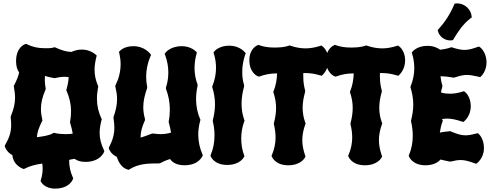

<svg xmlns="http://www.w3.org/2000/svg" viewBox="-20 -973 2898 1135"><path d="M595 -84C577 -122 569 -154 569 -188C569 -211 573 -235 580 -263L582 -268L580 -271C562 -310 553 -348 553 -390C553 -412 556 -434 560 -459L561 -463L559 -466C546 -498 539 -528 539 -560C539 -584 543 -610 550 -638L552 -644L547 -649C545 -650 516 -680 464 -680C438 -680 418 -673 402 -666C372 -667 343 -676 308 -692L304 -694L300 -693C283 -687 260 -688 244 -688C206 -688 172 -695 138 -712L134 -714L129 -712C127 -712 75 -695 75 -611C75 -580 83 -558 93 -545C88 -520 78 -497 63 -468L61 -465L62 -460C66 -437 69 -416 69 -396C69 -361 61 -327 44 -286L43 -280C45 -263 46 -248 46 -235C46 -190 35 -160 10 -115L8 -111L9 -106C9 -105 18 -75 53 -56C60 10 121 26 117 25L121 26L126 24C156 8 193 -1 230 -6C231 3 232 13 232 23C232 46 229 68 221 92L220 97L222 101C223 103 243 142 305 142C392 142 411 87 411 86L413 82L411 77C396 44 389 11 389 -22V-28C399 -31 410 -32 421 -34C435 -24 455 -16 484 -16C574 -16 595 -74 595 -75L597 -80ZM250 -450C247 -467 245 -482 245 -496C245 -505 245 -514 246 -524C262 -520 277 -515 296 -512L303 -511C324 -516 342 -519 360 -519C368 -519 377 -518 386 -517C385 -493 380 -469 373 -444L372 -439L374 -435C391 -395 400 -357 400 -315C400 -295 398 -273 394 -251L395 -245C402 -222 407 -202 410 -183C396 -181 381 -180 367 -180C346 -180 324 -182 302 -187L298 -188L294 -186C273 -172 230 -166 198 -162C200 -193 210 -219 229 -257L231 -261L230 -265C225 -288 222 -308 222 -329C222 -364 230 -399 249 -443L250 -446Z M869 -654C868 -655 836 -700 768 -700C714 -700 689 -673 688 -671L683 -667L685 -660C690 -638 693 -616 693 -594C693 -551 683 -510 663 -469L661 -465L662 -461C668 -435 672 -412 672 -389C672 -354 665 -320 651 -281V-275C654 -254 656 -236 656 -219C656 -177 646 -145 625 -103L623 -99L624 -94C624 -92 634 -63 670 -46C692 21 728 26 736 30L741 31L745 28C801 -6 853 -7 920 -7L926 -8C946 -19 965 -27 985 -33C994 -20 1017 4 1070 4C1156 4 1176 -50 1177 -51L1179 -56L1177 -60C1160 -99 1152 -138 1152 -178C1152 -205 1156 -233 1164 -261L1165 -265L1163 -269C1147 -306 1139 -346 1139 -387C1139 -412 1142 -438 1148 -466V-473C1136 -505 1130 -537 1130 -571C1130 -598 1134 -627 1142 -656L1144 -663L1139 -668C1138 -669 1109 -700 1055 -700C985 -700 958 -661 957 -660L953 -654L956 -648C969 -613 975 -579 975 -545C975 -515 971 -486 961 -456V-448C976 -409 984 -368 984 -326C984 -302 982 -278 977 -254L978 -248C984 -228 988 -208 991 -189C971 -183 950 -180 928 -180C914 -180 899 -182 883 -184L875 -182C850 -173 832 -165 811 -160C811 -193 819 -223 837 -262V-270C830 -295 827 -317 827 -340C827 -375 835 -410 850 -453V-460C846 -480 844 -499 844 -519C844 -559 852 -600 870 -642L873 -648Z M1428 -663C1427 -665 1397 -703 1335 -703C1274 -703 1247 -670 1246 -668L1242 -663L1244 -657C1253 -628 1257 -600 1257 -572C1257 -536 1250 -501 1236 -465L1234 -461L1235 -457C1245 -424 1251 -391 1251 -356C1251 -325 1246 -294 1238 -262V-256C1245 -227 1248 -199 1248 -172C1248 -132 1241 -94 1226 -58L1224 -54L1226 -49C1226 -47 1246 2 1323 2C1400 2 1422 -44 1423 -46L1425 -50L1423 -55C1411 -88 1406 -121 1406 -155C1406 -189 1412 -223 1424 -256L1426 -260L1424 -264C1413 -295 1408 -327 1408 -360C1408 -392 1413 -426 1423 -462V-469C1415 -495 1412 -521 1412 -548C1412 -582 1418 -616 1430 -652L1433 -658Z M1785 -247C1774 -278 1769 -306 1769 -336C1769 -365 1774 -395 1784 -431V-437C1777 -463 1773 -489 1773 -516C1773 -524 1772 -532 1773 -541H1787C1814 -541 1841 -537 1874 -527L1881 -525L1886 -529C1888 -532 1922 -559 1922 -618C1921 -675 1887 -699 1885 -700L1880 -704L1874 -702C1842 -692 1814 -687 1787 -687C1758 -687 1729 -692 1696 -703L1692 -705L1688 -703C1660 -693 1626 -692 1599 -692C1569 -692 1540 -696 1512 -706L1507 -708L1503 -706C1501 -705 1454 -687 1454 -617C1454 -542 1503 -522 1505 -522L1510 -520L1514 -521C1547 -533 1580 -539 1613 -539H1618C1617 -504 1611 -468 1597 -433L1595 -429L1597 -425C1607 -394 1612 -365 1612 -335C1612 -307 1608 -278 1599 -245V-239C1606 -210 1609 -184 1609 -160C1609 -125 1602 -92 1587 -56L1585 -52L1587 -47C1588 -45 1607 4 1684 4C1761 4 1783 -42 1784 -44L1786 -48L1784 -53C1773 -86 1767 -115 1767 -144C1767 -175 1773 -205 1785 -239L1787 -243Z M2238 -247C2227 -278 2222 -306 2222 -336C2222 -365 2227 -395 2237 -431V-437C2230 -463 2226 -489 2226 -516C2226 -524 2225 -532 2226 -541H2240C2267 -541 2294 -537 2327 -527L2334 -525L2339 -529C2341 -532 2375 -559 2375 -618C2374 -675 2340 -699 2338 -700L2333 -704L2327 -702C2295 -692 2267 -687 2240 -687C2211 -687 2182 -692 2149 -703L2145 -705L2141 -703C2113 -693 2079 -692 2052 -692C2022 -692 1993 -696 1965 -706L1960 -708L1956 -706C1954 -705 1907 -687 1907 -617C1907 -542 1956 -522 1958 -522L1963 -520L1967 -521C2000 -533 2033 -539 2066 -539H2071C2070 -504 2064 -468 2050 -433L2048 -429L2050 -425C2060 -394 2065 -365 2065 -335C2065 -307 2061 -278 2052 -245V-239C2059 -210 2062 -184 2062 -160C2062 -125 2055 -92 2040 -56L2038 -52L2040 -47C2041 -45 2060 4 2137 4C2214 4 2236 -42 2237 -44L2239 -48L2237 -53C2226 -86 2220 -115 2220 -144C2220 -175 2226 -205 2238 -239L2240 -243Z M2763 -345C2763 -403 2730 -429 2728 -430L2723 -434L2717 -432C2688 -423 2664 -419 2640 -419C2622 -419 2606 -421 2587 -426C2589 -438 2591 -449 2595 -461V-468C2589 -486 2586 -504 2584 -522C2609 -522 2634 -519 2661 -514L2668 -515C2698 -525 2718 -530 2740 -530C2759 -530 2780 -526 2811 -519L2818 -517L2823 -521C2824 -522 2856 -551 2856 -603V-612C2852 -670 2818 -694 2816 -695L2811 -698L2805 -696C2772 -684 2749 -678 2726 -678C2705 -678 2683 -683 2652 -693L2647 -694L2643 -692C2622 -685 2601 -681 2582 -679C2567 -690 2542 -702 2507 -702C2446 -702 2419 -669 2418 -667L2414 -662L2416 -656C2425 -627 2429 -598 2429 -570C2429 -535 2422 -499 2408 -464L2406 -460L2407 -455C2417 -423 2423 -389 2423 -355C2423 -324 2418 -293 2410 -261V-255C2417 -225 2420 -197 2420 -170C2420 -131 2413 -93 2398 -57L2396 -52L2398 -48C2398 -46 2418 4 2495 4C2544 4 2571 -15 2584 -30C2602 -26 2620 -21 2638 -18H2645C2669 -24 2686 -27 2703 -27C2727 -27 2750 -21 2788 -7L2794 -5L2800 -8C2801 -10 2840 -38 2841 -96C2841 -155 2811 -180 2809 -182L2804 -186L2798 -184C2771 -177 2750 -173 2732 -173C2705 -173 2682 -181 2645 -196L2641 -198L2637 -197C2636 -197 2601 -194 2580 -189C2583 -211 2588 -233 2596 -255L2598 -259L2596 -263L2593 -269C2603 -271 2613 -272 2623 -272C2650 -272 2676 -266 2712 -254L2719 -252L2724 -256C2725 -257 2763 -287 2763 -345ZM2768 -876C2765 -918 2726 -953 2683 -953C2680 -953 2677 -953 2674 -952H2668L2665 -946C2642 -891 2610 -842 2571 -799L2567 -795L2569 -789C2577 -757 2608 -734 2642 -734C2645 -734 2649 -735 2652 -735L2658 -736L2660 -740C2687 -785 2715 -829 2764 -867L2769 -870Z"/></svg>

Font: Hanalei Fill
Style: Regular
Weight: 400
Designer: Astigmatic (AOETI)
Foundry: Astigmatic (AOETI)
Version: Version 1.000